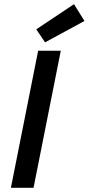

<svg xmlns="http://www.w3.org/2000/svg" viewBox="-20 -896 423 916"><path d="M195 -694 153 -756 333 -876 383 -796ZM32 0 162 -654H270L140 0Z"/></svg>

Font: TypoPRO Source Sans Pro
Style: Italic
Weight: 600
Italic angle: -11°
Designer: Paul D. Hunt
Foundry: Adobe Systems Incorporated
Version: Version 1.075;PS 2.000;hotconv 1.0.86;makeotf.lib2.5.63406